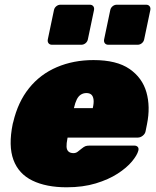

<svg xmlns="http://www.w3.org/2000/svg" viewBox="-20 -785 661 815"><path d="M263 10Q176 10 117.5 -18.5Q59 -47 37 -106.5Q15 -166 34 -259Q35 -261 35 -263Q35 -265 36 -266Q56 -352 103.5 -411Q151 -470 221.5 -500Q292 -530 377 -530Q475 -530 529.5 -492.5Q584 -455 601.5 -393.5Q619 -332 604 -258L598 -228Q596 -217 586 -209Q576 -201 565 -201H267Q267 -200 266.5 -199Q266 -198 266 -196Q262 -176 262.5 -162.5Q263 -149 270.5 -142Q278 -135 292 -135Q298 -135 303 -137Q308 -139 313 -143.5Q318 -148 325 -153Q336 -162 342.5 -164.5Q349 -167 361 -167H550Q560 -167 565 -161Q570 -155 567 -145Q562 -126 540 -99.5Q518 -73 479.5 -48Q441 -23 386.5 -6.5Q332 10 263 10ZM294 -326H374V-327Q379 -349 377 -363Q375 -377 367.5 -383.5Q360 -390 347 -390Q334 -390 323.5 -383.5Q313 -377 306 -363Q299 -349 294 -327ZM440 -595Q430 -595 425 -601.5Q420 -608 422 -618L448 -742Q450 -752 458 -758.5Q466 -765 476 -765H600Q610 -765 615 -758.5Q620 -752 618 -742L592 -618Q590 -608 582 -601.5Q574 -595 564 -595ZM201 -595Q191 -595 186 -601.5Q181 -608 183 -618L209 -742Q211 -752 219 -758.5Q227 -765 237 -765H361Q371 -765 376 -758.5Q381 -752 379 -742L353 -618Q351 -608 343 -601.5Q335 -595 325 -595Z"/></svg>

Font: Rubik Light Black
Style: Italic
Weight: 900
Italic angle: -12°
Version: Version 2.104